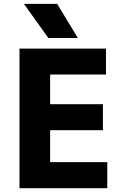

<svg xmlns="http://www.w3.org/2000/svg" viewBox="-20 -984 634 1004"><path d="M387.2 -785.2H232.9L105 -963.9H278.8ZM541 0H82V-730H534.2V-594.2H242.2V-439H518.1V-303.2H242.2V-136.2H541Z"/></svg>

Font: Sora
Style: Bold
Weight: 700
Designer: Jonathan Barnbrook, Julián Moncada
Foundry: Barnbrook Fonts
Version: Version 2.000